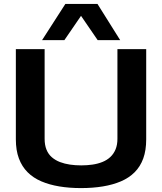

<svg xmlns="http://www.w3.org/2000/svg" viewBox="-20 -951 828 981"><path d="M61 -239V-700H208V-242Q208 -210 217.5 -186.5Q227 -163 245 -147.5Q263 -132 286.5 -123Q310 -114 337.5 -110Q365 -106 395 -106Q425 -106 452.5 -110Q480 -114 503.5 -123.5Q527 -133 544 -149Q561 -165 570.5 -188Q580 -211 580 -242V-700H727V-239Q727 -183 712 -141.5Q697 -100 668 -71Q639 -42 598 -24.5Q557 -7 505.5 1.5Q454 10 394 10Q334 10 283 1.5Q232 -7 191 -24.5Q150 -42 121 -71Q92 -100 76.5 -141.5Q61 -183 61 -239ZM195 -746 314 -931H478L594 -746H479L394 -870L309 -746Z"/></svg>

Font: Georama SemiExpanded SemiBold
Style: Regular
Weight: 600
Width: 6
Designer: Jean-Baptiste Levee
Foundry: Production Type
Version: Version 1.001